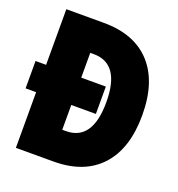

<svg xmlns="http://www.w3.org/2000/svg" viewBox="-129 -817 858 924"><g transform="rotate(20 300.0 -355.0)"><path d="M54 0V-710H246Q403 -710 487.5 -618Q572 -526 572 -355Q572 -184 487.5 -92Q403 0 246 0ZM234 -158H252Q388 -158 388 -355Q388 -552 252 -552H234ZM0 -285V-425H360V-285Z"/></g></svg>

Font: Geist Mono Black
Style: Regular
Weight: 900
Monospace: yes
Designer: Basement.studio, Andrés Briganti, Mateo Zaragoza
Foundry: Basement.studio, Vercel, Andrés Briganti, Guido Ferreyra, Mateo Zaragoza
Version: Version 1.500; ttfautohint (v1.8.4.7-5d5b)